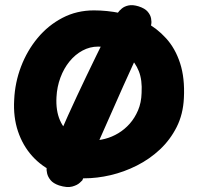

<svg xmlns="http://www.w3.org/2000/svg" viewBox="-20 -697 782 758"><path d="M312 7Q249 7 197 -16Q145 -39 107.5 -80.5Q70 -122 51 -178.5Q32 -235 36 -303Q39 -371 63 -434Q87 -497 128.5 -547Q170 -597 226.5 -626.5Q283 -656 351 -656Q402 -656 454 -645.5Q506 -635 552.5 -610.5Q599 -586 635.5 -546Q672 -506 691 -447.5Q710 -389 706 -310Q703 -246 677.5 -195.5Q652 -145 611.5 -107Q571 -69 520.5 -43.5Q470 -18 416.5 -5.5Q363 7 312 7ZM342 -142Q368 -142 395 -149Q422 -156 447 -171Q472 -186 492 -208.5Q512 -231 525 -261.5Q538 -292 539 -330Q542 -381 528 -416Q514 -451 489 -472.5Q464 -494 432 -503.5Q400 -513 367 -513Q335 -513 306 -497.5Q277 -482 254.5 -454.5Q232 -427 218.5 -390.5Q205 -354 203 -314Q200 -260 217 -221.5Q234 -183 266 -162.5Q298 -142 342 -142ZM213 35Q190 27 179.5 14Q169 1 166 -12.5Q163 -26 164 -35Q165 -44 165 -44Q187 -100 217 -169.5Q247 -239 283.5 -317Q320 -395 360 -477Q400 -559 441 -640Q441 -640 445.5 -647Q450 -654 460.5 -663Q471 -672 487.5 -675.5Q504 -679 527 -672Q552 -664 563 -651Q574 -638 576.5 -624Q579 -610 577 -601Q575 -592 575 -592Q517 -470 467 -358Q417 -246 375.5 -151.5Q334 -57 305 15Q305 15 295 24.5Q285 34 265 39.5Q245 45 213 35Z"/></svg>

Font: Sour Gummy
Style: Bold
Weight: 700
Designer: Stefie Justprince
Foundry: Eifetstype
Version: Version 1.000